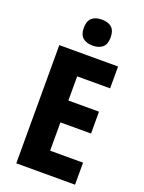

<svg xmlns="http://www.w3.org/2000/svg" viewBox="-171 -1012 816 1090"><g transform="rotate(20 237.0 -466.5)"><path d="M426 0H71V-714H426V-582H227V-436H412V-304H227V-133H426ZM249 -933Q289 -933 309.5 -914Q330 -895 330 -854Q330 -813 308.5 -794.5Q287 -776 249 -776Q211 -776 189.5 -794.5Q168 -813 168 -854Q168 -895 189 -914Q210 -933 249 -933Z"/></g></svg>

Font: Noto Sans Sinhala Condensed ExtraBold
Style: Regular
Weight: 800
Width: 3
Designer: Jelle Bosma - Monotype Design Team
Foundry: Monotype Imaging Inc.
Version: Version 2.006; ttfautohint (v1.8.4.7-5d5b)